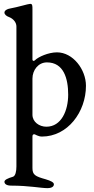

<svg xmlns="http://www.w3.org/2000/svg" viewBox="-20 -701 485 994"><path d="M148 -294C148 -338 178 -378 223 -378C310 -378 333 -294 333 -211C333 -129 298 -45 220 -45C183 -45 148 -70 148 -107ZM65 -564V161C65 186 60 210 47 214C20 222 3 230 3 240C3 250 12 260 38 260C131 260 191 273 225 273C251 273 259 263 259 253C259 243 243 235 216 227C162 212 148 204 148 169V8C148 -1 149 -6 158 -6C162 -6 177 6 197 6C330 6 425 -121 425 -257C425 -341 358 -430 275 -430C230 -430 178 -406 162 -390C154 -382 148 -387 148 -392V-651C148 -673 148 -681 136 -681C126 -681 72 -664 32 -657C18 -655 3 -647 3 -636C3 -625 15 -617 26 -613C50 -604 65 -584 65 -564Z"/></svg>

Font: EB Garamond SC 08
Style: Regular
Weight: 400
Version: Version 0.016